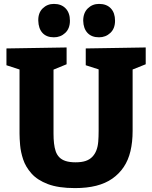

<svg xmlns="http://www.w3.org/2000/svg" viewBox="-20 -950 779 983"><path d="M419 -702 726 -707V-621L641 -587L659 -629V-280Q659 -223 648 -176.5Q637 -130 613.5 -95Q590 -60 555 -35.5Q520 -11 472.5 1Q425 13 364 13Q279 13 225 -7.5Q171 -28 141 -62Q111 -96 98.5 -134Q86 -172 83 -207Q80 -242 80 -266V-629L99 -588L13 -616V-702L321 -707V-621L238 -587L254 -629V-266Q254 -239 256.5 -216.5Q259 -194 265 -176Q271 -158 283.5 -145Q296 -132 316.5 -125.5Q337 -119 367 -119Q398 -119 418.5 -126Q439 -133 452.5 -147Q466 -161 473.5 -180.5Q481 -200 483 -225Q485 -250 485 -280V-629L500 -590L419 -616ZM487 -759Q449 -759 428 -781.5Q407 -804 406 -844Q406 -884 429.5 -907Q453 -930 487 -930Q526 -930 547.5 -907Q569 -884 569 -844Q569 -804 545 -781.5Q521 -759 487 -759ZM256 -759Q218 -759 197.5 -781.5Q177 -804 176 -844Q175 -884 198.5 -907Q222 -930 256 -930Q294 -930 316 -907Q338 -884 338 -844Q338 -804 314 -781.5Q290 -759 256 -759Z"/></svg>

Font: Bitter Thin ExtraBold
Style: Regular
Weight: 800
Version: Version 3.020